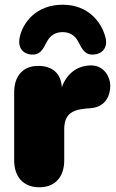

<svg xmlns="http://www.w3.org/2000/svg" viewBox="-20 -783 493 813"><path d="M147 10C215 10 252 -36 252 -104V-235C252 -292 277 -317 341 -323L365 -325C431 -331 447 -383 447 -421C447 -456 421 -506 366 -506C306 -506 262 -470 242 -414C238 -472 202 -504 142 -504C76 -504 40 -460 40 -392V-104C40 -36 77 10 147 10ZM112 -552C148 -549 160 -570 179 -607C193 -634 216 -647 245 -647C274 -647 297 -634 311 -607C330 -570 342 -549 378 -552C413 -555 437 -581 427 -623C411 -688 355 -763 245 -763C135 -763 76 -689 63 -623C55 -581 77 -555 112 -552Z"/></svg>

Font: SN Pro Black
Style: Regular
Weight: 900
Designer: Tobias Whetton
Foundry: Supernotes
Version: Version 1.001;Glyphs 3.2 (3249)